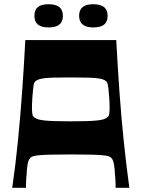

<svg xmlns="http://www.w3.org/2000/svg" viewBox="-20 -890 671 910"><path d="M38 0Q54 -111 65 -221.5Q76 -332 84.5 -450Q93 -568 100 -700H531Q538 -568 546.5 -450Q555 -332 566.5 -221.5Q578 -111 593 0H528Q528 -9 527.5 -26.5Q527 -44 525 -62Q524 -90 520 -112.5Q516 -135 505 -144Q501 -147 494 -149.5Q487 -152 468.5 -154Q450 -156 413.5 -157Q377 -158 315 -158Q253 -158 217 -157Q181 -156 162.5 -154Q144 -152 137 -149.5Q130 -147 126 -144Q115 -135 111 -112.5Q107 -90 106 -62Q104 -44 103.5 -26.5Q103 -9 103 0ZM315 -315Q360 -315 391.5 -316Q423 -317 444.5 -319.5Q466 -322 478 -327.5Q490 -333 496 -342Q499 -353 499.5 -372Q500 -391 498 -423Q496 -449 494.5 -464Q493 -479 491.5 -487Q490 -495 488 -498.5Q486 -502 484 -504Q475 -513 455 -517Q435 -521 401 -522Q367 -523 315 -523Q264 -523 229.5 -522Q195 -521 176 -517Q157 -513 147 -504Q145 -502 143 -498.5Q141 -495 139.5 -487Q138 -479 136.5 -464Q135 -449 133 -423Q131 -391 131.5 -372Q132 -353 135 -342Q141 -333 153 -327.5Q165 -322 186.5 -319.5Q208 -317 239.5 -316Q271 -315 315 -315ZM210 -760Q143 -760 143 -815Q143 -843 159.5 -856.5Q176 -870 210 -870Q244 -870 261 -856.5Q278 -843 278 -815Q278 -787 261.5 -773.5Q245 -760 210 -760ZM422 -760Q355 -760 355 -815Q355 -843 371.5 -856.5Q388 -870 422 -870Q456 -870 473 -856.5Q490 -843 490 -815Q490 -787 473.5 -773.5Q457 -760 422 -760Z"/></svg>

Font: Ojuju
Style: Bold
Weight: 700
Designer: Chisaokwu Joboson, Mirko Velimirovic
Foundry: Udi Foundry
Version: Version 1.000